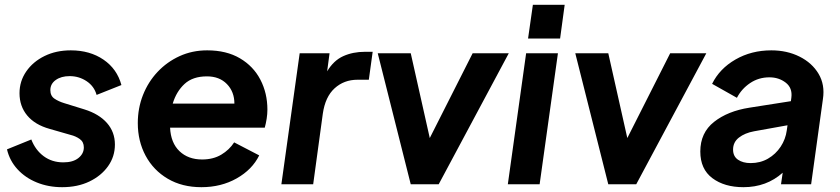

<svg xmlns="http://www.w3.org/2000/svg" viewBox="-20 -765 3486 797"><path d="M238 12Q181 12 133 -7.5Q85 -27 52.5 -62.5Q20 -98 9 -145L110 -186Q127 -142 161.5 -116.5Q196 -91 243 -91Q283 -91 305.5 -109Q328 -127 328 -153Q328 -176 311 -188Q294 -200 273 -205L186 -230Q125 -247 93 -285.5Q61 -324 61 -378Q61 -428 89 -468.5Q117 -509 165 -532.5Q213 -556 274 -556Q353 -556 409.5 -517.5Q466 -479 484 -412L381 -371Q371 -407 339.5 -428Q308 -449 269 -449Q234 -449 211.5 -433Q189 -417 189 -391Q189 -367 206 -355.5Q223 -344 246 -337L330 -311Q391 -292 424 -254.5Q457 -217 457 -165Q457 -115 428.5 -75Q400 -35 351 -11.5Q302 12 238 12Z M816 12Q736 12 676.5 -23Q617 -58 584.5 -118.5Q552 -179 552 -254Q552 -316 573.5 -370.5Q595 -425 634 -466.5Q673 -508 725.5 -532Q778 -556 840 -556Q920 -556 976 -523Q1032 -490 1061 -434Q1090 -378 1090 -310Q1090 -292 1087 -272.5Q1084 -253 1079 -235H686Q689 -172 725 -137.5Q761 -103 819 -103Q865 -103 898.5 -123Q932 -143 952 -174L1056 -120Q1027 -61 962.5 -24.5Q898 12 816 12ZM839 -448Q780 -448 746 -416.5Q712 -385 697 -335H953Q953 -384 922 -416Q891 -448 839 -448Z M1148 0 1224 -544H1348L1338 -469Q1365 -514 1405 -532Q1445 -550 1495 -550H1527L1511 -434H1464Q1408 -434 1369 -398.5Q1330 -363 1320 -293L1280 0Z M1685 0 1548 -544H1685L1764 -192L1942 -544H2092L1801 0Z M2172 -605 2192 -745H2324L2305 -605ZM2088 0 2164 -544H2296L2220 0Z M2505 0 2368 -544H2505L2584 -192L2762 -544H2912L2621 0Z M3066 12Q2987 12 2937 -25.5Q2887 -63 2887 -136Q2887 -214 2944 -259Q3001 -304 3091 -318L3263 -345L3265 -360Q3270 -400 3241.5 -422Q3213 -444 3174 -444Q3129 -444 3093.5 -420Q3058 -396 3039 -359L2936 -417Q2967 -480 3033 -518Q3099 -556 3182 -556Q3247 -556 3299 -530Q3351 -504 3378 -458.5Q3405 -413 3396 -354L3347 0H3222L3229 -48Q3162 12 3066 12ZM3023 -144Q3023 -116 3043.5 -102Q3064 -88 3096 -88Q3136 -88 3168 -106.5Q3200 -125 3220.5 -156Q3241 -187 3246 -224L3249 -245L3110 -220Q3072 -213 3047.5 -194Q3023 -175 3023 -144Z"/></svg>

Font: Plus Jakarta Sans
Style: Bold Italic
Weight: 700
Italic angle: -8°
Designer: Gumpita Rahayu
Foundry: Tokotype
Version: Version 2.071; ttfautohint (v1.8.4.7-5d5b);gftools[0.9.29]